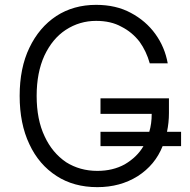

<svg xmlns="http://www.w3.org/2000/svg" viewBox="-20 -759 781 791"><path d="M547 -33Q475 12 381 12Q284 12 213 -34Q140 -81 101 -165Q61 -249 61 -364Q61 -479 101 -562Q141 -646 212 -693Q283 -739 376 -739Q458 -739 519 -706Q581 -673 620 -619Q659 -565 671 -498H597Q583 -548 555 -587Q524 -627 480 -649Q437 -673 376 -673Q308 -673 251 -636Q196 -600 163 -530Q131 -460 131 -364Q131 -266 164 -197Q195 -130 252 -91Q309 -55 381 -55Q445 -55 494 -82Q545 -112 571 -157H394V-216H595Q605 -249 605 -290H394V-354H676V-293Q676 -254 668 -216H726V-157H650Q619 -79 547 -33Z"/></svg>

Font: Sinter Normal
Style: Regular
Weight: 350
Foundry: Adobe & rsms
Version: Version 1.000